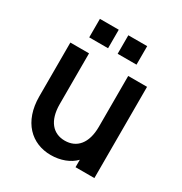

<svg xmlns="http://www.w3.org/2000/svg" viewBox="-173 -867 956 1006"><g transform="rotate(30 304.5 -363.5)"><path d="M534 0V-552H420V-245C420 -144 373 -92 301 -92C230 -92 183 -144 183 -245V-552H70V-227C70 -73 159 10 275 10C333 10 387 -10 420 -45V0ZM142 -625H256V-737H142ZM314 -625H428V-737H314Z"/></g></svg>

Font: Malmofest Medium
Style: Regular
Weight: 500
Designer: Jonny Pinhorn (Poppins), Kolossal
Version: Version 1.004;Glyphs 3.1.2 (3151)